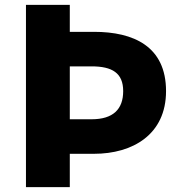

<svg xmlns="http://www.w3.org/2000/svg" viewBox="-20 -764 751 784"><path d="M86 0H265V-136H364C521 -136 658 -214 658 -392C658 -575 525 -634 364 -634H265V-744H86ZM265 -277V-493H354C438 -493 483 -466 483 -392C483 -318 442 -277 354 -277Z"/></svg>

Font: Noto Sans CJK JP Black
Style: Regular
Weight: 900
Designer: Ryoko NISHIZUKA (kana & ideographs); Paul D. Hunt (Latin, Greek & Cyrillic); Wenlong ZHANG (bopomofo); Sandoll Communica
Foundry: Adobe Systems Incorporated
Version: Version 1.004;PS 1.004;hotconv 1.0.82;makeotf.lib2.5.63406